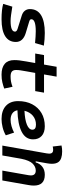

<svg xmlns="http://www.w3.org/2000/svg" viewBox="776 -1559 792 2384"><g transform="rotate(90 1172.0 -367.0)"><path d="M219.2 9.8Q98.1 9.8 28.3 -10.7L62.5 -124Q122.1 -113.8 167.2 -108.2Q212.4 -102.5 239.3 -102.5Q372.6 -102.5 372.6 -157.2Q372.6 -178.2 338.9 -189L172.9 -241.2Q132.8 -253.9 112.8 -280.3Q92.8 -306.6 92.8 -342.3Q92.8 -433.6 168 -480.5Q243.2 -527.3 389.2 -527.3Q426.8 -527.3 466.6 -524.2Q506.3 -521 546.4 -515.6L514.6 -406.2Q471.7 -410.2 434.3 -412.6Q397 -415 368.2 -415Q218.8 -415 218.8 -359.9Q218.8 -341.8 248 -333.5L390.6 -290.5Q501 -256.8 501 -167.5Q501 -80.6 429.4 -35.4Q357.9 9.8 219.2 9.8Z M906.7 9.8Q818.4 9.8 772.2 -30.3Q726.1 -70.3 726.1 -148.4Q726.1 -180.7 729.7 -210.9Q733.4 -241.2 742.7 -295.4L762.7 -408.2H644.5L664.1 -517.6H781.7L809.1 -673.8H931.6L904.3 -517.6H1130.4L1111.3 -408.2H885.3L865.2 -295.4Q856.9 -248 853 -222.7Q849.1 -197.3 849.1 -169.9Q849.1 -134.8 868.2 -118.7Q887.2 -102.5 928.7 -102.5Q964.8 -102.5 992.4 -107.7Q1020 -112.8 1057.6 -126.5L1079.6 -23.4Q1042.5 -9.8 1001.5 0Q960.4 9.8 906.7 9.8Z M1467.8 -102.5Q1504.4 -102.5 1546.1 -114Q1587.9 -125.5 1626.5 -146L1660.2 -43Q1613.3 -16.1 1559.8 -3.2Q1506.3 9.8 1457.5 9.8Q1353 9.8 1294.2 -44.4Q1235.4 -98.6 1235.4 -195.8Q1235.4 -295.4 1274.4 -370.1Q1313.5 -444.8 1383.5 -486.1Q1453.6 -527.3 1547.4 -527.3Q1624.5 -527.3 1667.5 -488.8Q1710.4 -450.2 1710.4 -381.8Q1710.4 -289.1 1617.2 -240.5Q1523.9 -191.9 1349.1 -187.5Q1356 -147 1386.7 -124.8Q1417.5 -102.5 1467.8 -102.5ZM1355.5 -274.9Q1466.8 -279.8 1528.6 -305.4Q1590.3 -331.1 1590.3 -373Q1590.3 -417.5 1527.8 -417.5Q1462.9 -417.5 1417.2 -379.2Q1371.6 -340.8 1355.5 -274.9Z M2098.1 0 2155.3 -325.2Q2158.2 -341.3 2158.2 -354Q2158.2 -415 2098.1 -415Q2049.8 -415 2011 -375.7Q1972.2 -336.4 1951.7 -235.8L1910.2 0H1787.6L1884.3 -550.3Q1887.7 -567.9 1887.7 -581.5Q1887.7 -600.6 1881.3 -611.8Q1870.6 -630.9 1841.8 -630.9Q1818.8 -630.9 1799.3 -625.5L1786.6 -734.9Q1805.2 -739.3 1823.7 -741Q1842.3 -742.7 1860.8 -742.7Q1955.6 -742.7 1990.7 -698.2Q2013.7 -668.9 2013.7 -615.2Q2013.7 -588.4 2007.8 -555.2L1982.9 -414.1H1996.6Q2012.2 -468.3 2052 -497.8Q2091.8 -527.3 2149.9 -527.3Q2284.2 -527.3 2284.2 -391.1Q2284.2 -361.3 2277.8 -325.2L2220.7 0Z"/></g></svg>

Font: CaskaydiaCove NFP SemiBold
Style: Italic
Weight: 600
Italic angle: -10°
Designer: Aaron Bell
Foundry: Saja Typeworks
Version: Version 2111.001; VTT 6.35;Nerd Fonts 3.1.1